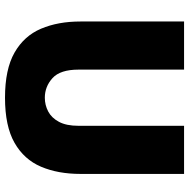

<svg xmlns="http://www.w3.org/2000/svg" viewBox="-14 -750 773 786"><g transform="rotate(90 373.0 -356.5)"><path d="M691.5 -299Q691.5 -207 662 -137.5Q632.5 -68 564.2 -29Q496 10 379.5 10Q263 10 194.8 -29Q126.5 -68 97 -137.5Q67.5 -207 67.5 -299V-723H264.5V-291Q264.5 -216 299.2 -184.5Q334 -153 379.5 -153Q409.5 -153 435.8 -166.8Q462 -180.5 478.2 -210.8Q494.5 -241 494.5 -291V-723H691.5Z"/></g></svg>

Font: Public Sans Black
Style: Regular
Weight: 900
Designer: The Public Sans Project Authors: Dan O. Williams and USWDS (Libre Franklin designed by Pablo Impallari and Rodrigo Fuenz
Version: Version 1.007